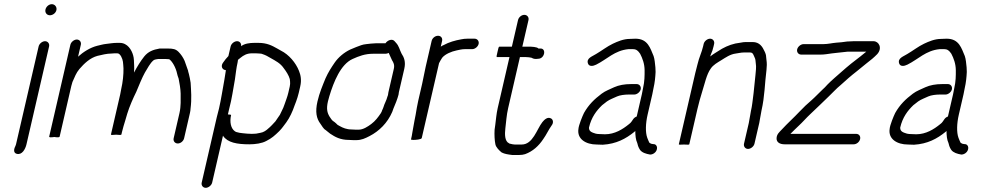

<svg xmlns="http://www.w3.org/2000/svg" viewBox="-20 -684 4705 918"><path d="M164.7 -462 56.6 6C56 8.7 55.1 11.3 53.8 14C44.6 31.7 44.6 47.4 60.1 51.5C85.4 58.2 101.3 29 106.6 6L214.7 -462C217.7 -475.2 208.6 -487 195.4 -487C182.2 -487 167.7 -475.2 164.7 -462ZM197.4 -638.5C194 -623.7 203.8 -611 218.6 -611C232.4 -611 246.5 -621.6 249.7 -635.5C253.2 -650.6 242.1 -664 227.8 -664C213.9 -664 200.6 -652.4 197.4 -638.5Z M347.3 -495C334.1 -495 319.6 -483.2 316.5 -470L215.2 -31C214.2 -27 222.4 -26.3 239.7 -29C255.7 -26.3 264.2 -27 265.2 -31L321 -273C322.7 -280.3 324.5 -286.7 326.4 -292C337.7 -316.9 343.7 -334.8 359.7 -354C382.7 -380.5 410.5 -407.4 446.3 -417C466.4 -421.8 491.3 -428 512.8 -428C518.3 -428.7 523 -429 527 -429H541C549.3 -429 553.8 -422.5 558.8 -415C569.5 -395.2 568.4 -383.2 570.4 -357C571 -328.1 567.3 -291.4 559.3 -257C558.5 -250.3 556.9 -242.3 554.8 -233L510.5 -41C509.8 -38.3 518.1 -38 535.2 -40C551.4 -38 559.8 -38.3 560.5 -41L563 -52C568 -73.7 572.8 -87.1 578.9 -108L588.3 -140C598.5 -173.8 616.7 -215 631.6 -245C643.3 -273 659.6 -313.6 672.8 -337C685.5 -357.1 697 -381.9 714.4 -396C718.8 -399.6 730.6 -401.1 736.8 -402H769.8C776.5 -402 782.1 -401.7 786.6 -401C788.6 -401 790.7 -400 792.9 -398C811.3 -380.6 823.8 -350.2 829.3 -322L834.1 -308C838.2 -287.5 843.3 -259.1 843.7 -237C843.5 -207.8 845.8 -176.8 838 -143L810.3 -23C807.2 -9.5 816.4 2 830 2C843.7 2 857.2 -9.5 860.3 -23L888.2 -144C889.9 -151.3 890.9 -158.3 891.1 -165C897.2 -212 893.6 -249.6 891.5 -288C888.6 -305.3 887 -315.8 883.2 -330C883.1 -333.5 878.9 -341.8 879.6 -345C875.7 -356.5 867 -380.8 862.7 -393C855.8 -408.9 845.5 -424.1 833.7 -436C820.1 -449.3 808.2 -452 781.4 -452H743.4C711.3 -446.4 688.5 -437.3 669.6 -414C650.8 -390.2 636.1 -365.8 620.8 -337C620.6 -339 620.6 -340.7 621 -342C621.8 -351.3 621.9 -360.7 621.4 -370C620.5 -387.2 620.9 -406.1 616.7 -419C609.8 -444.8 589.9 -479 552.6 -479H538.6C520.4 -479 504.4 -475.8 487.4 -474C473.1 -472.7 457.4 -467.7 444.4 -465C411.1 -456.5 377.7 -435.4 353.3 -413L366.5 -470C369.6 -483.2 360.5 -495 347.3 -495Z M963.6 214C976.8 214 991.3 202.2 994.4 189L1046.3 -36C1046.2 -35.3 1046.3 -34.7 1046.8 -34C1068.6 -2.3 1112.4 6 1172.6 6C1200.8 6 1232.6 1.5 1253.3 -10C1278.8 -22.6 1293.9 -36.1 1315.2 -57C1331.9 -74.1 1336.1 -83.1 1348.9 -99C1364.9 -121 1378.9 -150.9 1388.6 -180L1395.9 -199L1402.6 -219C1404.9 -226.3 1406.9 -233.3 1408.4 -240L1415.3 -270C1422.7 -301.9 1417.6 -324.9 1409.6 -345C1394.3 -383.9 1361.6 -422.9 1323 -442L1305.4 -452C1280.5 -466 1256.7 -479 1215.6 -479H1195.6C1174.2 -479 1148.6 -475.8 1132.9 -463C1134.6 -475.7 1127.2 -487 1113.4 -487C1100.2 -487 1085.7 -475.2 1082.7 -462L1072 -416C1062.2 -405.7 1054.8 -396.7 1046.9 -385C1033.6 -368.1 1042.7 -349 1059.6 -349C1059.3 -347.7 1059.2 -346 1059.4 -344C1057.8 -331.3 1055.6 -317.3 1052.7 -302C1044 -255.8 1037.8 -211.3 1027.1 -165C1023.2 -151 1019.7 -137.3 1016.6 -124L944.4 189C941.3 202.2 950.4 214 963.6 214ZM1069.6 -137 1075.9 -164C1088.7 -210.8 1094.7 -258.8 1103.2 -304C1107.5 -332.6 1109.6 -358 1116.1 -386C1116.5 -390.7 1117.1 -394.7 1117.9 -398C1121.3 -401.3 1125 -404.3 1129 -407C1144.7 -419.8 1160.5 -429 1184 -429H1204C1210 -429 1216 -428.7 1221.8 -428C1227.1 -428 1231.9 -427 1236.1 -425C1249.6 -420.6 1261.2 -414.3 1273 -407C1298.6 -392.5 1320.7 -381.6 1336.6 -358C1348 -343.2 1360.9 -323.5 1365.6 -306L1366.9 -294C1367.6 -286.8 1367.4 -279 1365.3 -270L1358.4 -240C1354.2 -221.6 1347 -204.5 1341.2 -187C1337 -174.8 1332.4 -162.5 1325.9 -151L1318.2 -135C1315.1 -130.3 1312.1 -126 1309.2 -122L1297 -104C1291.1 -96.9 1269.9 -74.7 1263.2 -70C1253.9 -61 1239.8 -51 1225.3 -49L1204.4 -45C1197.6 -44.3 1190.8 -44 1184.2 -44C1171.3 -44 1151.7 -45.6 1140.8 -47L1125.3 -49C1120.8 -49.7 1116.7 -50.7 1113 -52C1110.3 -52 1106.7 -53.7 1102.2 -57C1083.9 -70.3 1077.2 -100.6 1084.9 -134C1085.2 -135.3 1080.1 -136.3 1069.6 -137Z M1823.1 -477H1776.1C1762.9 -477 1742.7 -474.2 1731.2 -473C1712.6 -471.3 1702 -466 1683 -459L1654.2 -447C1625.5 -433.4 1597.6 -410.2 1579.7 -384C1563.5 -360.1 1550.1 -339.8 1536.6 -310C1521.8 -273.7 1507.6 -240.7 1497.9 -199C1486.4 -149.2 1492.9 -117.2 1512.2 -92C1520.3 -81.5 1525.2 -68.9 1537.3 -62C1544.2 -57.2 1551.8 -49.4 1558.4 -45C1582.2 -29.3 1606.5 -15 1648.5 -15C1657.6 -14.3 1664.6 -14 1669.2 -14H1683.2C1708.5 -14 1726 -22.5 1747.2 -33.5C1793 -57.1 1832.7 -96.3 1855.4 -149L1861.1 -165C1867.7 -178.7 1881.8 -215.5 1885.6 -232C1885.7 -235.3 1886.2 -239 1887.1 -243L1913 -355C1920.6 -388.3 1912.1 -409.6 1899.8 -428C1889.9 -447.1 1888 -464.4 1872.8 -480L1865.7 -488C1854.1 -500.3 1832 -491.1 1823.1 -477ZM1832 -221C1828.4 -205.2 1816.7 -185.1 1813.9 -173C1811.9 -167 1809.7 -161.7 1807.2 -157C1806.3 -153 1804.2 -148.3 1801 -143C1787.7 -123.3 1774.5 -105.5 1755 -91C1738.8 -78.9 1716.7 -64 1694.8 -64H1680.8C1676.1 -64 1669.5 -64.3 1661 -65C1637.2 -65 1619.2 -72.8 1604.7 -81L1594.1 -87L1585.9 -95C1581.5 -99 1576.7 -102.7 1571.5 -106C1564.7 -111.4 1560.7 -120 1555.3 -127C1544.3 -145.4 1539.9 -164.3 1547.9 -199C1549.8 -207 1552 -215.3 1554.7 -224C1575.6 -293.1 1609 -376.5 1665.8 -402C1696 -415.5 1724.5 -427 1764.6 -427H1823.6C1828.2 -427 1833.2 -428.3 1838.5 -431C1844.4 -418.9 1848.3 -408.3 1854.4 -396C1861.1 -385.3 1867.4 -374.1 1863 -355L1837.1 -243C1836 -238.3 1835.3 -233.7 1834.9 -229C1834.3 -226.3 1833 -225.2 1832 -221Z M2043.7 -488 2015.3 -365C2009.3 -339.1 2004.6 -310 1998.3 -283L1979.6 -202C1977.3 -192 1975.1 -181 1973 -169L1967.2 -135C1965.5 -125 1963.8 -116 1961.9 -108C1958.5 -93.3 1954.3 -61.8 1951.5 -50C1951.3 -46 1950.4 -40.7 1948.8 -34L1945.2 -18C1944.7 -16 1948.6 -15 1957 -15C1966 -15 1994.9 -16.9 1996.5 -24L2079.2 -382C2083 -389.9 2089.6 -401 2094.2 -408C2109 -425.8 2138.5 -437.8 2163.3 -443C2175.3 -445.3 2187.6 -449 2202.7 -449H2237.7C2250.9 -449 2265.4 -460.8 2268.4 -474C2271.5 -487.2 2262.4 -499 2249.2 -499H2214.2C2204.2 -499 2194.6 -498 2185.5 -496C2156.1 -490.9 2125.9 -482.1 2102.3 -469C2097.1 -467 2092.2 -464.3 2087.4 -461L2093.7 -488C2096.9 -502.1 2088.2 -513 2074.4 -513C2060.7 -513 2046.9 -502.1 2043.7 -488Z M2456.8 -588 2427.4 -461H2367.4C2364.8 -461 2361.8 -452.7 2358.7 -436C2354.1 -419.3 2353.2 -411 2355.9 -411H2415.9L2359.6 -167C2353.3 -139.8 2351.3 -110.7 2347.9 -86L2344.8 -64C2343.3 -40.8 2344.7 -12.3 2348.6 6C2351.3 20.3 2367.5 36.3 2378.6 45C2393.2 52.4 2408.5 54.4 2428.8 57H2462.8C2472.8 57 2482.1 55.7 2490.8 53C2527.6 39.5 2555.7 13.9 2577.4 -19C2592.2 -39.3 2603.1 -64.4 2617.4 -84C2628.1 -97.6 2624.2 -112.4 2615.1 -117.5C2598 -127.2 2582.4 -111.6 2573.1 -100C2546.7 -66.5 2528.1 7 2474.4 7H2441.4C2438.2 6.3 2434.9 6 2431.6 6C2426.6 4.7 2422.2 3.7 2418.3 3C2416.3 3 2414.8 2.3 2413.8 1C2393.2 -8.1 2392.8 -41.7 2396.2 -70C2400.3 -101.9 2401.5 -131.9 2409.6 -167L2465.9 -411H2494.9C2500.3 -411 2516.6 -409.6 2521.2 -408C2531.2 -401.8 2540.3 -401.2 2553 -403C2585.1 -403 2594.2 -455.2 2561.4 -452H2554.4C2548.2 -460 2521.2 -461 2506.4 -461H2477.4L2506.8 -588C2509.9 -601.5 2500.6 -613 2487 -613C2473.4 -613 2459.9 -601.5 2456.8 -588Z M3024.1 -282H2997.1C2966.1 -282 2939 -277 2916.6 -267C2897.2 -257.4 2874.6 -249.9 2856.5 -236C2822.1 -210.1 2794.9 -184.1 2772.2 -144C2764.8 -129 2747.1 -86.2 2745.7 -68C2737.9 -19.2 2781.2 7 2833.4 7C2842.6 7.7 2852.2 8 2862.2 8C2926.7 4 2972 -20.3 3013.5 -54C3015.1 -55.3 3016.4 -56.7 3017.4 -58C3017.8 -35.9 3019.4 -15.7 3027 0L3030.8 14C3033.2 20.7 3036.4 27 3040.4 33C3050.3 45.9 3068 51.5 3088.3 55C3095 55 3101.5 52.8 3107.8 48.5C3127.1 35.3 3126.3 5 3103.8 5L3097.1 4C3093.3 4 3086.8 -0.1 3084.5 -2C3081.1 -8.5 3077.5 -18.7 3074.8 -25C3065 -51.6 3066.8 -94.5 3076.4 -136L3098.8 -233C3100.8 -241.7 3102.6 -251 3104.3 -261C3111.1 -290.5 3113.3 -315.6 3114.5 -340L3113.6 -362C3111.8 -378.8 3110.1 -401.7 3105 -416C3089.3 -452.1 3078.4 -499 3018.2 -499C3009.5 -499 3000.8 -498.7 2992 -498C2961.1 -498 2933.2 -485.8 2910.2 -475C2883.3 -462.4 2855.3 -440.4 2830.3 -426C2814.3 -415.1 2782.6 -406.8 2791 -381C2796.1 -365 2814.6 -366.9 2830.6 -375C2882.3 -400.5 2918.2 -442.5 2984.7 -449H3006.7C3020.8 -449 3026.1 -443.6 3032.9 -437L3040.6 -427C3052 -405 3061.7 -379.1 3062 -348.5C3062.1 -322.3 3062.3 -295.7 3054.3 -261C3052.6 -251 3050.8 -241.7 3048.8 -233L3024.3 -127C3017 -124.3 3011.4 -120 3007.3 -114L2999.8 -103C2996.7 -98.3 2992.4 -94 2986.8 -90C2957.4 -66.1 2919.4 -42 2872.7 -42C2864 -42 2855.4 -42.3 2846.9 -43C2840.3 -43 2834.1 -43.7 2828.4 -45C2811.4 -50.5 2795.5 -54.3 2796.1 -74C2807.5 -123.5 2831.6 -154.7 2858.8 -181C2866.2 -187 2873.9 -193 2881.9 -199C2895.7 -209 2915.5 -215.7 2930.5 -223C2943.9 -229 2966.8 -232 2985.6 -232H3012.6C3025.8 -232 3040.3 -243.8 3043.3 -257C3046.4 -270.2 3037.3 -282 3024.1 -282Z M3344.4 -474 3341.9 -463C3334.7 -431.7 3323 -411.5 3314.8 -376C3310.9 -362 3307.3 -348 3304.1 -334L3225.6 6C3225.2 8 3233.4 8.3 3250.4 7C3266.7 8.3 3275.2 8 3275.6 6L3314.6 -163C3320.4 -187.8 3330.1 -223.8 3337.2 -245.5C3349.3 -282.6 3358.2 -328.7 3378.2 -356C3390.2 -374.1 3410.3 -384.7 3428.4 -396C3449.4 -409 3471.5 -424.8 3497.8 -428C3508.6 -429.1 3522.3 -433 3535 -433H3567C3580.8 -433 3582.5 -420.4 3587.7 -410C3593.6 -398.6 3591.4 -393.7 3593.7 -380C3596.5 -366 3593.8 -341.7 3592 -325C3587.4 -286.7 3584.9 -248.4 3579.5 -210L3576.9 -190C3575.2 -177.5 3573.4 -166.1 3570.3 -153C3569.6 -147 3568.5 -141 3567.2 -135C3564.2 -122.2 3563 -108.3 3560.2 -96L3537.3 3C3534.3 16.2 3543.3 28 3556.5 28C3569.7 28 3584.3 16.2 3587.3 3L3610.2 -96C3612.8 -107.6 3614.4 -123.2 3617.2 -135C3618.7 -141.7 3619.9 -148.3 3620.8 -155C3636.7 -224 3636.4 -285.9 3644.8 -350L3646.3 -374C3646.3 -382.7 3645.8 -390.3 3644.7 -397L3643.1 -412C3643 -420 3640.4 -429 3635.3 -439C3625.7 -460 3612.2 -483 3578.5 -483H3546.5C3538.5 -483 3529.9 -482 3520.8 -480C3486.3 -476.3 3458.7 -465.7 3432.1 -451C3415.1 -439.8 3391.3 -426.8 3375.6 -414C3377.3 -418.7 3378.4 -422 3378.9 -424C3384.8 -436.3 3388.2 -447.1 3391.9 -463L3394.4 -474C3397.5 -487.2 3388.4 -499 3375.2 -499C3362 -499 3347.5 -487.2 3344.4 -474Z M3791.4 -448C3788.4 -434.8 3797.5 -423 3810.7 -423H3904.7C3913.3 -423 3922.1 -423.7 3931.1 -425C3963.9 -430.3 4000.7 -433.1 4032.9 -437H4121.9L4094.8 -415C4080.9 -403.7 4065.8 -392 4049.7 -380C4033.3 -366.7 4018.4 -354 4005 -342C3980.5 -320.1 3958.8 -302.6 3936.6 -280C3928.5 -270.7 3920.2 -262.3 3911.9 -255C3895.8 -239.9 3877.4 -219.9 3860.3 -205C3837.4 -185 3824 -173 3803.4 -151C3774.9 -120.7 3745.7 -94.9 3717.3 -64C3706.8 -52.6 3694.3 -43.2 3693 -24C3691.7 -3.7 3708.6 6 3731.6 6H4061.6C4075.7 6 4089.2 -5.3 4092.4 -19C4095.6 -32.7 4087.2 -44 4073.2 -44H3759.2C3774.4 -58.8 3785.1 -70.1 3799.2 -83C3816.7 -98.9 3836.2 -121.7 3853.9 -138C3881.2 -163.2 3916.2 -198 3942.5 -223C3961.5 -240.7 3977.8 -259.8 3999 -277C4023.9 -299.7 4047.8 -321 4076.2 -343L4121.7 -380C4145.2 -398.2 4157.2 -407.8 4174.1 -425C4200.4 -454.2 4182.1 -487 4156.4 -487H4061.4C4054.8 -487 4048 -486.7 4041.2 -486C4025.3 -486 4020.1 -483.4 4003.3 -482L3978.8 -480C3957.6 -478.3 3939.4 -473 3916.2 -473H3822.2C3809 -473 3794.5 -461.2 3791.4 -448Z M4512.1 -282H4485.1C4454.1 -282 4427 -277 4404.6 -267C4385.2 -257.4 4362.6 -249.9 4344.5 -236C4310.1 -210.1 4282.9 -184.1 4260.2 -144C4252.8 -129 4235.1 -86.2 4233.7 -68C4225.9 -19.2 4269.2 7 4321.4 7C4330.6 7.7 4340.2 8 4350.2 8C4414.7 4 4460 -20.3 4501.5 -54C4503.1 -55.3 4504.4 -56.7 4505.4 -58C4505.8 -35.9 4507.4 -15.7 4515 0L4518.8 14C4521.2 20.7 4524.4 27 4528.4 33C4538.3 45.9 4556 51.5 4576.3 55C4583 55 4589.5 52.8 4595.8 48.5C4615.1 35.3 4614.3 5 4591.8 5L4585.1 4C4581.3 4 4574.8 -0.1 4572.5 -2C4569.1 -8.5 4565.5 -18.7 4562.8 -25C4553 -51.6 4554.8 -94.5 4564.4 -136L4586.8 -233C4588.8 -241.7 4590.6 -251 4592.3 -261C4599.1 -290.5 4601.3 -315.6 4602.5 -340L4601.6 -362C4599.8 -378.8 4598.1 -401.7 4593 -416C4577.3 -452.1 4566.4 -499 4506.2 -499C4497.5 -499 4488.8 -498.7 4480 -498C4449.1 -498 4421.2 -485.8 4398.2 -475C4371.3 -462.4 4343.3 -440.4 4318.3 -426C4302.3 -415.1 4270.6 -406.8 4279 -381C4284.1 -365 4302.6 -366.9 4318.6 -375C4370.3 -400.5 4406.2 -442.5 4472.7 -449H4494.7C4508.8 -449 4514.1 -443.6 4520.9 -437L4528.6 -427C4540 -405 4549.7 -379.1 4550 -348.5C4550.1 -322.3 4550.3 -295.7 4542.3 -261C4540.6 -251 4538.8 -241.7 4536.8 -233L4512.3 -127C4505 -124.3 4499.4 -120 4495.3 -114L4487.8 -103C4484.7 -98.3 4480.4 -94 4474.8 -90C4445.4 -66.1 4407.4 -42 4360.7 -42C4352 -42 4343.4 -42.3 4334.9 -43C4328.3 -43 4322.1 -43.7 4316.4 -45C4299.4 -50.5 4283.5 -54.3 4284.1 -74C4295.5 -123.5 4319.6 -154.7 4346.8 -181C4354.2 -187 4361.9 -193 4369.9 -199C4383.7 -209 4403.5 -215.7 4418.5 -223C4431.9 -229 4454.8 -232 4473.6 -232H4500.6C4513.8 -232 4528.3 -243.8 4531.3 -257C4534.4 -270.2 4525.3 -282 4512.1 -282Z"/></svg>

Font: HoneyBee
Style: BookIt
Weight: 300
Foundry: Cannot Into Space Fonts
Version: Version 0.89